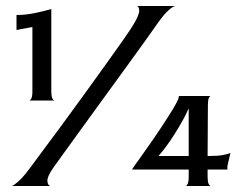

<svg xmlns="http://www.w3.org/2000/svg" viewBox="-20 -620 793 640"><path d="M78 -285Q81 -285 84.5 -292Q88 -299 88 -315V-530L35 -520V-570Q66 -570 99 -577Q132 -584 151 -590V-315Q151 -299 154.5 -292Q158 -285 162 -285ZM19 0Q25 -1 41 -15Q57 -29 80 -60Q90 -74 117 -110Q144 -146 180.5 -195.5Q217 -245 256 -299Q295 -353 331 -403Q367 -453 392.5 -489.5Q418 -526 426 -540Q445 -572 444 -586Q443 -600 435 -600H565Q558 -600 542 -586Q526 -572 503 -539Q492 -523 465.5 -486Q439 -449 403 -399.5Q367 -350 328.5 -297Q290 -244 254.5 -195Q219 -146 193 -110Q167 -74 157 -60Q137 -31 138 -16.5Q139 -2 148 0ZM599 0Q602 0 605.5 -7Q609 -14 609 -30V-55H420Q423 -59 428 -67Q433 -75 441 -85Q451 -100 471.5 -128.5Q492 -157 514.5 -191Q537 -225 555 -254Q570 -279 574 -289.5Q578 -300 575 -300H683Q679 -300 676 -293Q673 -286 673 -270L672 -100H678Q707 -100 724.5 -103.5Q742 -107 748 -110L738 -66V-55H672V-30Q672 -14 675.5 -7Q679 0 683 0ZM509 -100H609V-257H608Q601 -240 589 -218.5Q577 -197 562.5 -174Q548 -151 534 -132Q520 -113 509 -101Z"/></svg>

Font: Red Rose Medium
Style: Regular
Weight: 500
Designer: Jaikishan Patel
Version: Version 2.000